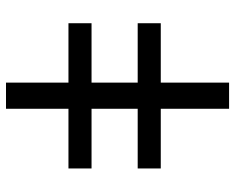

<svg xmlns="http://www.w3.org/2000/svg" viewBox="-90 -674 765 624"><g transform="rotate(90 292.0 -362.5)"><path d="M56 -428V-503H249V-725H334V-503H528V-428H334V-278H528V-203H334V0H249V-203H56V-278H249V-428Z"/></g></svg>

Font: Libra Sans
Style: Regular
Weight: 400
Foundry: Context Ltd
Version: Version 1.002